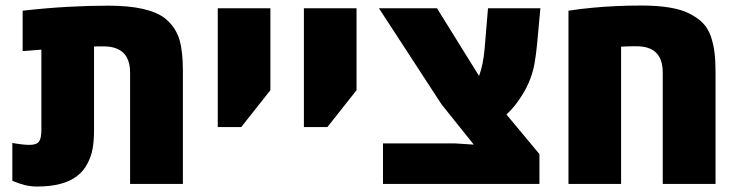

<svg xmlns="http://www.w3.org/2000/svg" viewBox="-20 -662 2659 691"><path d="M113.8 9.3Q89.8 9.3 68.6 3.9Q47.4 -1.5 24.4 -11.2V-147.5Q62.5 -140.6 86.4 -140.6Q111.8 -140.6 120.4 -152.6Q128.9 -164.6 128.9 -192.9V-483.4Q112.3 -481.9 95.5 -480.7Q78.6 -479.5 61.5 -478V-623.5Q143.1 -632.8 220.5 -637.2Q297.9 -641.6 370.1 -641.6Q515.1 -641.6 574.2 -595.7Q612.3 -564.9 626 -518.6Q638.2 -477.1 638.2 -409.2V0H448.2V-400.9Q448.2 -468.3 399.4 -487.3Q380.4 -495.1 352.5 -495.1Q340.3 -495.1 331.8 -495.1Q323.2 -495.1 318.4 -494.6V-192.9Q318.4 -156.7 313.5 -127.9Q308.6 -99.1 294.4 -72.8Q280.8 -46.4 257.8 -28.8Q209 9.3 113.8 9.3Z M763.7 -204.6V-632.3H953.1V-337.4L848.1 -204.6Z M1073.7 -204.6V-632.3H1263.2V-337.4L1158.2 -204.6Z M1358.4 0V-146H1615.2L1685.1 -141.6L1569.3 -286.1L1343.8 -632.3H1552.7L1675.8 -434.1L1704.1 -388.7Q1719.2 -429.2 1724.1 -486.8L1736.3 -632.3H1924.8L1913.1 -504.9Q1909.2 -464.8 1904.1 -435.5Q1898.9 -406.2 1889.2 -380.4Q1877 -345.7 1850.6 -306.6Q1840.3 -291 1828.4 -276.9Q1816.4 -262.7 1802.7 -250L1921.4 -107.4V0Z M2025.9 0V-623.5Q2047.4 -627 2069.3 -629.6Q2091.3 -632.3 2114.3 -634.3Q2154.8 -638.2 2198.2 -640.1Q2241.7 -642.1 2288.1 -642.1Q2404.3 -642.1 2460.9 -613.3Q2490.2 -598.6 2509 -579.6Q2527.8 -560.5 2538.1 -531.7Q2547.9 -502.9 2551.5 -472.9Q2555.2 -442.9 2555.2 -401.4V0H2365.2V-401.4Q2365.2 -471.7 2312 -489.7Q2293.9 -495.6 2269.5 -495.6Q2244.1 -495.6 2215.3 -494.1V0Z"/></svg>

Font: Open Sans ExtraBold
Style: Regular
Weight: 800
Designer: Monotype Design Team
Foundry: Monotype Imaging Inc.
Version: Version 3.003; ttfautohint (v1.8.4)